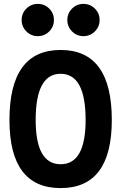

<svg xmlns="http://www.w3.org/2000/svg" viewBox="-20 -961 626 991"><path d="M293 9.8Q28.8 9.8 28.8 -341.8Q28.8 -703.1 293 -703.1Q557.1 -703.1 557.1 -341.8Q557.1 9.8 293 9.8ZM293 -113.3Q421.9 -113.3 421.9 -341.8Q421.9 -580.1 293 -580.1Q164.1 -580.1 164.1 -341.8Q164.1 -113.3 293 -113.3ZM175.3 -774.4Q140.6 -774.4 116.2 -798.8Q91.8 -823.2 91.8 -857.9Q91.8 -892.6 116.2 -916.7Q140.6 -940.9 175.3 -940.9Q210 -940.9 234.1 -916.7Q258.3 -892.6 258.3 -857.9Q258.3 -823.2 234.1 -798.8Q210 -774.4 175.3 -774.4ZM410.6 -774.4Q376.5 -774.4 352.1 -798.8Q327.6 -823.2 327.6 -857.9Q327.6 -892.6 352.1 -916.7Q376.5 -940.9 410.6 -940.9Q445.3 -940.9 469.7 -916.7Q494.1 -892.6 494.1 -857.9Q494.1 -823.2 469.7 -798.8Q445.3 -774.4 410.6 -774.4Z"/></svg>

Font: Cascadia Code NF
Style: Bold
Weight: 700
Monospace: yes
Designer: Aaron Bell
Foundry: Saja Typeworks
Version: Version 2404.023; ttfautohint (v1.8.4)